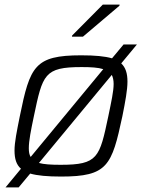

<svg xmlns="http://www.w3.org/2000/svg" viewBox="-20 -758 618 833"><path d="M340 -599 498 -733 499 -738H426L293 -604L292 -599ZM506 -483 574 -565H516L466 -505C435 -514 392 -518 332 -518C130 -518 110 -470 66 -254C53 -189 43 -141 43 -105C43 -69 51 -43 71 -26L4 55H61L111 -5C142 4 186 8 245 8C447 8 465 -39 511 -254C524 -319 533 -368 533 -404C533 -440 525 -465 506 -483ZM105 -115C105 -147 114 -192 127 -254C165 -435 172 -467 334 -467C376 -467 406 -465 428 -458L113 -77C107 -87 105 -99 105 -115ZM450 -254C412 -74 405 -43 243 -43C201 -43 170 -45 149 -51L465 -433C470 -423 473 -410 473 -394C473 -362 463 -317 450 -254Z"/></svg>

Font: Saira UNSAM Light Italic
Style: Regular
Weight: 300
Italic angle: -12°
Designer: Hector Gatti with collaboration of the Omnibus-Type team
Foundry: Omnibus-Type
Version: Version 0.072;PS 000.072;hotconv 1.0.88;makeotf.lib2.5.64775